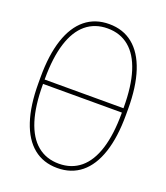

<svg xmlns="http://www.w3.org/2000/svg" viewBox="-137 -830 807 932"><g transform="rotate(20 267.0 -363.5)"><path d="M41 -348.1V-379.4Q41 -494.1 67.4 -573.7Q93.8 -653.3 144.3 -694.3Q194.8 -735.4 267.1 -735.4Q339.4 -735.4 389.9 -694.3Q440.4 -653.3 466.8 -573.7Q493.2 -494.1 493.2 -379.4V-348.1Q493.2 -233.4 466.8 -153.8Q440.4 -74.2 389.9 -33.2Q339.4 7.8 267.1 7.8Q194.8 7.8 144.3 -33.2Q93.8 -74.2 67.4 -153.8Q41 -233.4 41 -348.1ZM470.7 -348.1V-379.4Q470.7 -487.8 447.3 -562.5Q423.8 -637.2 378.2 -675Q332.5 -712.9 267.1 -712.9Q201.7 -712.9 156 -675Q110.4 -637.2 86.9 -562.5Q63.5 -487.8 63.5 -379.4V-348.1Q63.5 -239.7 86.9 -165Q110.4 -90.3 156 -52.5Q201.7 -14.6 267.1 -14.6Q332.5 -14.6 378.2 -52.5Q423.8 -90.3 447.3 -165Q470.7 -239.7 470.7 -348.1ZM51.8 -375H482.4V-352.5H51.8Z"/></g></svg>

Font: Intratopia Thin
Style: Regular
Weight: 100
Designer: Rasmus Andersson
Foundry: rsms
Version: Version 3.000;Glyphs 3.2.3 (3260)